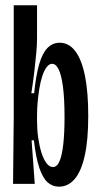

<svg xmlns="http://www.w3.org/2000/svg" viewBox="-20 -700 377 731"><path d="M204.3 10.7Q180 10.7 161.3 -5.8Q142.7 -22.3 129.7 -61Q116.7 -99.7 109 -165.7H100.3L112.3 0H29.7L32.3 -253.7V-680H121V-553.7Q121 -530.3 118.2 -498.8Q115.3 -467.3 110.8 -428.5Q106.3 -389.7 99.3 -345H110Q117 -414.3 129.5 -456.7Q142 -499 161.5 -518.2Q181 -537.3 207 -537.3Q242.7 -537.3 267 -504.8Q291.3 -472.3 303.7 -410.3Q316 -348.3 316 -258.7Q316 -166.3 302.5 -106.7Q289 -47 264.2 -18.2Q239.3 10.7 204.3 10.7ZM181.3 -64Q197.3 -64 206.8 -86.5Q216.3 -109 221 -151.5Q225.7 -194 225.7 -253Q225.7 -325 219.7 -369.8Q213.7 -414.7 203.3 -435.8Q193 -457 178.7 -457Q167.3 -457 157.8 -444.7Q148.3 -432.3 141.3 -411.2Q134.3 -390 130 -364Q125.7 -338 123.3 -311Q121 -284 121 -260V-239Q121 -206.3 125.5 -175Q130 -143.7 137.8 -118.8Q145.7 -94 156.8 -79Q168 -64 181.3 -64Z"/></svg>

Font: Bricolage Grotesque 96pt ExtraBold Condensed
Style: Regular
Weight: 800
Width: 3
Version: Version 1.001;gftools[0.9.33.dev8+g029e19f]